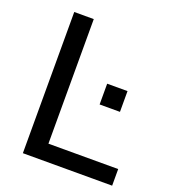

<svg xmlns="http://www.w3.org/2000/svg" viewBox="-126 -775 776 869"><g transform="rotate(20 262.0 -340.0)"><path d="M334 -326H432V-426H334ZM83 0H513V-80H177V-680H83Z"/></g></svg>

Font: Ronzino
Style: Regular
Weight: 400
Designer: Nunzio Mazzaferro
Foundry: Collletttivo
Version: Version 1.000;Glyphs 3.3 (3337)